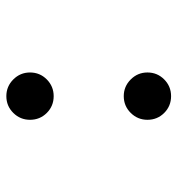

<svg xmlns="http://www.w3.org/2000/svg" viewBox="4 -572 577 626"><g transform="rotate(90 293.0 -258.5)"><path d="M293 -373Q261.2 -373 238.5 -395.8Q215.8 -418.5 215.8 -450.2Q215.8 -482.4 238.5 -504.9Q261.2 -527.3 293 -527.3Q325.2 -527.3 347.7 -504.9Q370.1 -482.4 370.1 -450.2Q370.1 -418.5 347.7 -395.8Q325.2 -373 293 -373ZM293 9.8Q261.2 9.8 238.5 -12.9Q215.8 -35.6 215.8 -67.4Q215.8 -99.6 238.5 -122.1Q261.2 -144.5 293 -144.5Q325.2 -144.5 347.7 -122.1Q370.1 -99.6 370.1 -67.4Q370.1 -35.6 347.7 -12.9Q325.2 9.8 293 9.8Z"/></g></svg>

Font: Cascadia Mono Medium
Style: Regular
Weight: 500
Monospace: yes
Designer: Aaron Bell
Foundry: Saja Typeworks
Version: Version 2407.024